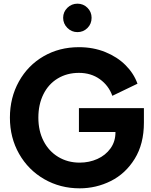

<svg xmlns="http://www.w3.org/2000/svg" viewBox="-20 -1014 824 1046"><path d="M34 -373Q34 -482 83 -570Q132 -658 217.5 -707.5Q303 -757 410 -757Q488 -757 553.5 -730.5Q619 -704 664 -659Q709 -614 729 -558L592 -492Q572 -548 524 -582.5Q476 -617 410 -617Q345 -617 294.5 -586.5Q244 -556 216.5 -500.5Q189 -445 189 -373Q189 -301 217.5 -245.5Q246 -190 297.5 -159Q349 -128 414 -128Q466 -128 510.5 -148Q555 -168 582 -205.5Q609 -243 609 -293V-295H410V-425H764V-346Q764 -230 714 -149Q664 -68 584 -28Q504 12 414 12Q308 12 221 -38Q134 -88 84 -176Q34 -264 34 -373ZM324 -917Q324 -949 347 -971.5Q370 -994 402 -994Q434 -994 456.5 -971.5Q479 -949 479 -917Q479 -884 456.5 -861.5Q434 -839 402 -839Q370 -839 347 -862Q324 -885 324 -917Z"/></svg>

Font: BLUETTI 2.0
Style: Bold
Weight: 700
Designer: Stijn de Vries
Foundry: tokotype
Version: Version 2.005;October 31, 2023;FontCreator 14.0.0.2814 64-bi